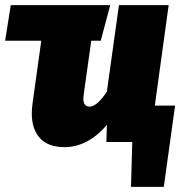

<svg xmlns="http://www.w3.org/2000/svg" viewBox="-24 -554 721 749"><path d="M659 -142 615 175H487L492 0H391L393 -67Q359 -26 316.5 -3Q274 20 228 20Q164 20 132 -15Q100 -50 100 -112Q100 -130 103 -151L137 -395H-4L18 -534H406L369 -395H332L303 -189Q301 -175 301 -170Q301 -138 326 -138Q340 -138 358 -154Q376 -170 393 -197L440 -534H634L580 -142Z"/></svg>

Font: FiraGO Heavy
Style: Italic
Weight: 900
Italic angle: -8°
Designer: bBox Type GmbH
Foundry: bBox Type GmbH
Version: Version 1.001